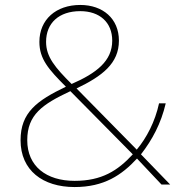

<svg xmlns="http://www.w3.org/2000/svg" viewBox="-20 -745 742 775"><path d="M304 -725C206 -725 139 -666 139 -576C139 -507 176 -465 246 -395C129 -339 63 -291 63 -179C63 -57 153 10 281 10C400 10 471 -38 533 -105L632 0H667L549 -122C594 -180 630 -246 649 -328H622C606 -254 572 -189 532 -141L289 -388C393 -438 460 -489 460 -581C460 -670 395 -725 304 -725ZM304 -700C382 -700 433 -655 433 -581C433 -499 370 -450 269 -406C203 -472 166 -515 166 -576C166 -652 218 -700 304 -700ZM264 -377 516 -122C455 -56 391 -15 281 -15C167 -15 90 -74 90 -179C90 -282 151 -324 264 -377Z"/></svg>

Font: Noto Sans Gurmukhi UI Thin
Style: Regular
Weight: 100
Designer: Jelle Bosma - Monotype Design Team
Foundry: Monotype Imaging Inc.
Version: Version 2.004